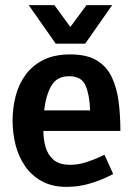

<svg xmlns="http://www.w3.org/2000/svg" viewBox="-20 -720 517 748"><path d="M239 8Q183 8 143 -14Q103 -36 77.5 -73Q52 -110 40.5 -156Q29 -202 29 -250Q29 -298 40.5 -344Q52 -390 78.5 -427Q105 -464 148 -486Q191 -508 254 -508Q318 -508 356.5 -485Q395 -462 415 -420.5Q435 -379 442 -325.5Q449 -272 449 -210H149Q149 -178 157.5 -147.5Q166 -117 188.5 -97.5Q211 -78 254 -78Q285 -78 315.5 -88Q346 -98 366.5 -107.5Q387 -117 387 -117L421 -42Q421 -42 395.5 -29.5Q370 -17 328.5 -4.5Q287 8 239 8ZM249 -423Q202 -423 180.5 -386.5Q159 -350 152 -290H331Q329 -350 313.5 -386.5Q298 -423 249 -423ZM417 -700 312 -550H197L92 -700H192L254 -615L317 -700Z"/></svg>

Font: Epunda Sans SemiBold
Style: Regular
Weight: 600
Designer: Simon Atzbach
Foundry: typofactur
Version: Version 2.204; ttfautohint (v1.8.4.7-5d5b)